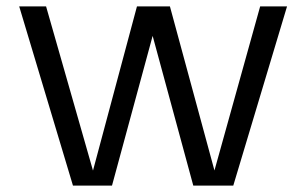

<svg xmlns="http://www.w3.org/2000/svg" viewBox="-20 -580 957 600"><path d="M40 -560H124L284 0H258L408 -560H511L663 0H637L793 -560H877L709 0H584L432 -560H482L330 0H208Z"/></svg>

Font: TASA Explorer VF
Style: Regular
Weight: 400
Designer: Weizhong Zhang
Foundry: Local Remote
Version: Version 1.000;Glyphs 3.2 (3192)